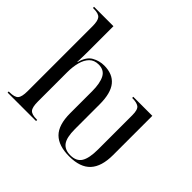

<svg xmlns="http://www.w3.org/2000/svg" viewBox="-177 -974 1198 1198"><g transform="rotate(45 422.0 -375.0)"><path d="M570 10Q476 10 430 -36Q384 -82 384 -185V-379Q384 -449 364 -487.5Q344 -526 295 -526Q257 -526 234 -503Q211 -480 200.5 -440.5Q190 -401 190 -352V-94Q190 -44 205 -27Q220 -10 263 -10H268V0H17V-10H24Q68 -10 83.5 -27Q99 -44 99 -95V-667Q99 -715 84.5 -732.5Q70 -750 28 -750H20V-760H191V-543Q191 -519 190.5 -493Q190 -467 189 -443H191Q207 -504 244.5 -525Q282 -546 324 -546Q399 -546 437 -499.5Q475 -453 475 -354V-136Q475 -62 498 -31Q521 0 570 0Q623 0 645 -35.5Q667 -71 667 -149V-451Q667 -500 648.5 -513Q630 -526 593 -526H590V-536H758V-190Q758 -89 712.5 -39.5Q667 10 570 10Z"/></g></svg>

Font: Noto Serif Display SemiCondensed
Style: Regular
Weight: 400
Width: 4
Designer: Monotype Design Team
Foundry: Monotype Imaging Inc.
Version: Version 2.009